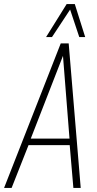

<svg xmlns="http://www.w3.org/2000/svg" viewBox="-47 -922 477 942"><path d="M-27 0 251 -709H290L349 0H313L295 -210H93L10 0ZM104 -242H294L262 -648ZM179 -740 280 -902H320L371 -740H342L297 -875L208 -740Z"/></svg>

Font: Georama SemiCondensed ExtraLight
Style: Italic
Weight: 200
Width: 4
Italic angle: -9°
Designer: Jean-Baptiste Levee
Foundry: Production Type
Version: Version 1.000